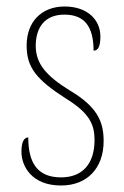

<svg xmlns="http://www.w3.org/2000/svg" viewBox="-20 -561 382 591"><path d="M168 10C248 10 299 -43 299 -127C299 -187 279 -233 194 -283C125 -326 90 -363 90 -420C90 -474 116 -516 178 -516C238 -516 268 -482 268 -405C283 -405 289 -420 289 -449C289 -500 249 -541 179 -541C107 -541 62 -493 62 -421C62 -353 92 -316 184 -257C257 -212 271 -176 271 -130C271 -57 234 -15 168 -15C95 -15 67 -60 67 -138C54 -138 46 -124 46 -94C46 -50 77 10 168 10Z"/></svg>

Font: Noto Serif Bengali Condensed Thin
Style: Regular
Weight: 100
Width: 3
Designer: Juan Bruce, Universal Thirst, Indian Type Foundry and the Monotype Design Team.
Foundry: Monotype Imaging Inc.
Version: Version 2.003